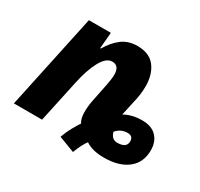

<svg xmlns="http://www.w3.org/2000/svg" viewBox="-133 -729 1004 962"><g transform="rotate(30 368.5 -248.0)"><path d="M559 -88Q527 -88 516 -126Q541 -157 581 -157Q613 -157 613 -126Q613 -88 559 -88ZM391 63Q411 10 432 -17Q471 10 539 10Q625 10 675 -29Q725 -68 725 -139Q725 -188 696.5 -218Q668 -248 613 -248Q581 -248 555 -241Q529 -234 511 -223L529 -305Q542 -356 542 -404Q542 -472 509 -515.5Q476 -559 406 -559Q354 -559 317.5 -531.5Q281 -504 253 -456H249L257 -549H130L13 0H176L228 -242Q245 -324 273 -376Q301 -428 336 -428Q377 -428 377 -376Q377 -362 374.5 -345.5Q372 -329 369 -313L347 -204Q340 -169 341 -134.5Q342 -100 355 -81Q342 -61 327 -34.5Q312 -8 299 28Z"/></g></svg>

Font: Noto Sans Display Extra
Style: Italic
Weight: 800
Italic angle: -12°
Designer: Monotype Design Team
Foundry: Monotype Imaging Inc.
Version: Version 1.900